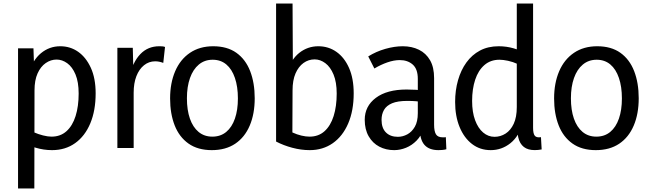

<svg xmlns="http://www.w3.org/2000/svg" viewBox="-20 -845 3705 1096"><path d="M83 231V-569H171L176 -421L140 -420Q166 -502 214 -541.5Q262 -581 324 -581Q381 -581 426 -549.5Q471 -518 498.5 -458Q526 -398 526 -312Q526 -214 495.5 -141Q465 -68 409 -28Q353 12 277 12Q229 12 183 -2Q137 -16 96 -39L173 -90Q198 -79 225.5 -72Q253 -65 274 -65Q325 -65 359.5 -96Q394 -127 411.5 -182.5Q429 -238 429 -311Q429 -377 411 -420Q393 -463 364 -484Q335 -505 303 -505Q270 -505 241 -485Q212 -465 194.5 -426Q177 -387 177 -329L176 231Z M650 0V-572H738L742 -411H720Q738 -491 781 -536Q824 -581 889 -581Q897 -581 905.5 -580.5Q914 -580 922 -577L912 -486Q888 -495 866 -495Q830 -495 802 -472.5Q774 -450 758.5 -410Q743 -370 743 -316V0Z M1338 -283Q1338 -350 1321 -400Q1304 -450 1272 -477Q1240 -504 1194 -504Q1148 -504 1115 -476.5Q1082 -449 1064.5 -399.5Q1047 -350 1047 -284Q1047 -217 1064 -168Q1081 -119 1113.5 -92Q1146 -65 1192 -65Q1239 -65 1271.5 -92Q1304 -119 1321 -168Q1338 -217 1338 -283ZM1434 -284Q1434 -195 1405.5 -128Q1377 -61 1322.5 -24.5Q1268 12 1189 12Q1109 12 1056 -25.5Q1003 -63 977 -129.5Q951 -196 951 -283Q951 -371 980 -438.5Q1009 -506 1064.5 -543.5Q1120 -581 1197 -581Q1277 -581 1329.5 -543.5Q1382 -506 1408 -439Q1434 -372 1434 -284Z M1748 12Q1699 12 1648.5 -1.5Q1598 -15 1556 -37V-825H1650L1652 -423H1614Q1640 -505 1688 -543Q1736 -581 1797 -581Q1855 -581 1900.5 -549Q1946 -517 1972.5 -457Q1999 -397 1999 -312Q1999 -213 1967.5 -140Q1936 -67 1879.5 -27.5Q1823 12 1748 12ZM1747 -65Q1798 -65 1832.5 -96Q1867 -127 1884.5 -182.5Q1902 -238 1902 -311Q1902 -376 1884 -419.5Q1866 -463 1837 -484.5Q1808 -506 1776 -506Q1741 -506 1712.5 -485.5Q1684 -465 1667 -426Q1650 -387 1650 -329L1649 -89Q1675 -77 1700.5 -71Q1726 -65 1747 -65Z M2376 -115 2398 -111Q2385 -70 2358 -42.5Q2331 -15 2297.5 -1.5Q2264 12 2230 12Q2183 12 2145 -8Q2107 -28 2084.5 -67Q2062 -106 2062 -161Q2062 -239 2125.5 -286.5Q2189 -334 2301 -334Q2326 -334 2353.5 -332.5Q2381 -331 2404 -326V-261Q2379 -265 2356.5 -267Q2334 -269 2305 -269Q2250 -269 2218 -255.5Q2186 -242 2172 -217.5Q2158 -193 2158 -161Q2158 -114 2183 -89Q2208 -64 2251 -64Q2279 -64 2305 -78Q2331 -92 2348 -121.5Q2365 -151 2365 -199V-395Q2365 -451 2336 -476.5Q2307 -502 2262 -502Q2229 -502 2191.5 -489Q2154 -476 2117 -454L2082 -523Q2127 -551 2179.5 -566Q2232 -581 2279 -581Q2331 -581 2371.5 -561Q2412 -541 2435 -501Q2458 -461 2458 -399V-133Q2458 -96 2468.5 -78.5Q2479 -61 2508 -61Q2512 -61 2516.5 -61Q2521 -61 2525 -62L2528 7Q2517 10 2505 11Q2493 12 2483 12Q2429 12 2402.5 -18.5Q2376 -49 2376 -115Z M3023 -825V-115Q3023 -83 3032.5 -70.5Q3042 -58 3068 -62L3072 8Q3029 16 2998 7.5Q2967 -1 2950.5 -29Q2934 -57 2934 -105V-147H2967Q2943 -67 2893.5 -27.5Q2844 12 2781 12Q2720 12 2674.5 -23Q2629 -58 2603.5 -120Q2578 -182 2578 -263Q2578 -329 2594.5 -387Q2611 -445 2642.5 -488.5Q2674 -532 2720 -556.5Q2766 -581 2827 -581Q2871 -581 2912.5 -569Q2954 -557 2994 -534L2934 -480Q2908 -492 2880 -498Q2852 -504 2831 -504Q2780 -504 2745 -473.5Q2710 -443 2692.5 -390Q2675 -337 2675 -269Q2675 -205 2692 -159Q2709 -113 2738 -88.5Q2767 -64 2803 -64Q2837 -64 2866 -82.5Q2895 -101 2912.5 -138.5Q2930 -176 2930 -234V-825Z M3530 -283Q3530 -350 3513 -400Q3496 -450 3464 -477Q3432 -504 3386 -504Q3340 -504 3307 -476.5Q3274 -449 3256.5 -399.5Q3239 -350 3239 -284Q3239 -217 3256 -168Q3273 -119 3305.5 -92Q3338 -65 3384 -65Q3431 -65 3463.5 -92Q3496 -119 3513 -168Q3530 -217 3530 -283ZM3626 -284Q3626 -195 3597.5 -128Q3569 -61 3514.5 -24.5Q3460 12 3381 12Q3301 12 3248 -25.5Q3195 -63 3169 -129.5Q3143 -196 3143 -283Q3143 -371 3172 -438.5Q3201 -506 3256.5 -543.5Q3312 -581 3389 -581Q3469 -581 3521.5 -543.5Q3574 -506 3600 -439Q3626 -372 3626 -284Z"/></svg>

Font: Yaldevi Medium
Style: Regular
Weight: 500
Designer: Sol Matas, Rajitha Manaperi, Kosala Senevirathne
Foundry: Mooniak
Version: Version 1.100